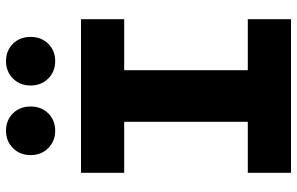

<svg xmlns="http://www.w3.org/2000/svg" viewBox="-195 -795 990 640"><g transform="rotate(-90 300.0 -475.0)"><path d="M44 0V-144H214V-556H44V-700H556V-556H386V-144H556V0ZM184 -786Q150 -786 126.5 -809Q103 -832 103 -868Q103 -904 126.5 -927Q150 -950 184 -950Q219 -950 242 -927Q265 -904 265 -868Q265 -832 242 -809Q219 -786 184 -786ZM416 -786Q382 -786 358.5 -809Q335 -832 335 -868Q335 -904 358.5 -927Q382 -950 416 -950Q451 -950 474 -927Q497 -904 497 -868Q497 -832 474 -809Q451 -786 416 -786Z"/></g></svg>

Font: Red Hat Mono VF Light
Style: Regular
Weight: 300
Monospace: yes
Designer: Pentagram, MCKL
Foundry: Pentagram, MCKL
Version: Version 1.023